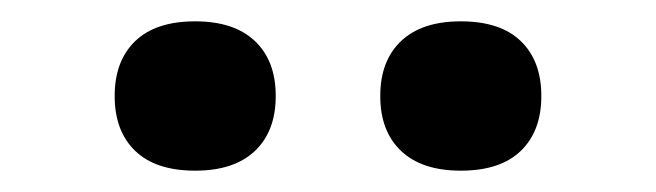

<svg xmlns="http://www.w3.org/2000/svg" viewBox="-20 -800 615 180"><path d="M87.5 -710Q87.5 -743 106.8 -761.5Q126 -780 163 -780Q199.5 -780 219 -761.5Q238.5 -743 238.5 -710Q238.5 -677 219 -658.5Q199.5 -640 163 -640Q126 -640 106.8 -658.5Q87.5 -677 87.5 -710ZM336.5 -710Q336.5 -743 356 -761.5Q375.5 -780 412 -780Q449 -780 468.2 -761.5Q487.5 -743 487.5 -710Q487.5 -677 468.2 -658.5Q449 -640 412 -640Q375.5 -640 356 -658.5Q336.5 -677 336.5 -710Z"/></svg>

Font: Encode Sans Semi Expanded SmBd
Style: Regular
Weight: 600
Width: 6
Designer: Multiple Designers
Foundry: Impallari Type
Version: Version 2.000